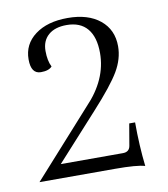

<svg xmlns="http://www.w3.org/2000/svg" viewBox="-71 -639 622 709"><g transform="rotate(-10 240.5 -285.0)"><path d="M408 -156Q408 -69 417 9Q388 0 305 0H22L242 -245Q325 -331 325 -431Q325 -491 298.5 -522.5Q272 -554 221 -554Q177 -554 152.5 -532.5Q128 -511 128 -473Q128 -436 140 -413Q128 -399 98 -399Q61 -399 61 -453Q61 -510 107 -544.5Q153 -579 229 -579Q306 -579 350.5 -542.5Q395 -506 395 -444Q395 -397 368 -351Q341 -305 267 -224L111 -52H344Q368 -52 372 -74L386 -156Z"/></g></svg>

Font: Arapey Thin
Style: Regular
Weight: 100
Designer: Eduardo Rodriguez Tunni
Foundry: Eduardo Rodriguez Tunni
Version: Version 4.000;hotconv 1.0.109;makeotfexe 2.5.65596